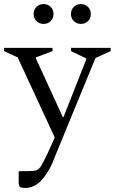

<svg xmlns="http://www.w3.org/2000/svg" viewBox="-43 -686 566 947"><path d="M83 241Q60 241 54.5 234.5Q49 228 49 212V162L53 158H99Q124 158 137 153.5Q150 149 161 130.5Q172 112 192 70L227 -8L44 -403L-23 -434V-450H216V-434L134 -403V-398L267 -108H270L382 -392V-398L307 -434V-450H503V-434L428 -400L231 79Q222 102 215.5 117.5Q209 133 201 147.5Q193 162 178 183Q158 212 133 226.5Q108 241 83 241ZM172 -568Q151 -568 137 -582Q123 -596 123 -617Q123 -638 137 -652Q151 -666 172 -666Q193 -666 207 -652Q221 -638 221 -617Q221 -596 207 -582Q193 -568 172 -568ZM356 -568Q335 -568 321 -582Q307 -596 307 -617Q307 -638 321 -652Q335 -666 356 -666Q377 -666 391 -652Q405 -638 405 -617Q405 -596 391 -582Q377 -568 356 -568Z"/></svg>

Font: Spectral
Style: Regular
Weight: 400
Designer: Jean-Baptiste Levee
Foundry: Production Type
Version: Version 2.001